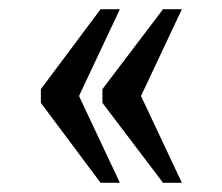

<svg xmlns="http://www.w3.org/2000/svg" viewBox="-20 -479 484 418"><path d="M335 -81 203 -255V-285L335 -459H376L287 -270L376 -81ZM199 -81 69 -255V-285L199 -459H241L152 -270L241 -81Z"/></svg>

Font: Noto Serif Condensed
Style: Regular
Weight: 400
Width: 3
Designer: Monotype Design Team
Foundry: Monotype Imaging Inc.
Version: Version 2.015